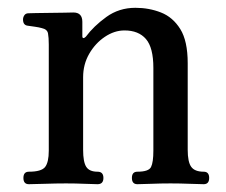

<svg xmlns="http://www.w3.org/2000/svg" viewBox="-20 -472 578 492"><path d="M54 0Q40 0 40 -16Q40 -32 54 -32Q86 -32 95.5 -44Q105 -56 105 -86V-358Q105 -376 103 -386.5Q101 -397 87 -400Q80 -402 69.5 -403.5Q59 -405 52 -406Q39 -407 39 -422Q39 -428 42.5 -433Q46 -438 53 -438Q56 -438 72 -438.5Q88 -439 108 -439Q128 -439 145 -439.5Q162 -440 168 -440Q191 -440 191 -416V-379Q191 -375 193.5 -374.5Q196 -374 200 -378Q220 -405 252.5 -428.5Q285 -452 327 -452Q362 -452 392.5 -440Q423 -428 442 -397.5Q461 -367 461 -310V-88Q461 -57 470 -44.5Q479 -32 502 -32Q516 -32 516 -16Q516 0 502 0Q492 0 466.5 -1Q441 -2 417 -2Q392 -2 367.5 -1Q343 0 332 0Q318 0 318 -16Q318 -32 332 -32Q361 -32 367 -44Q373 -56 373 -86V-298Q373 -350 354 -372Q335 -394 299 -394Q273 -394 248.5 -377.5Q224 -361 208.5 -334Q193 -307 193 -274V-88Q193 -57 201 -44.5Q209 -32 230 -32Q245 -32 245 -16Q245 0 230 0Q220 0 197 -1Q174 -2 149 -2Q124 -2 94.5 -1Q65 0 54 0Z"/></svg>

Font: Zen Old Mincho Medium
Style: Regular
Weight: 500
Designer: Yoshimichi Ohira
Foundry: Positype
Version: Version 1.500